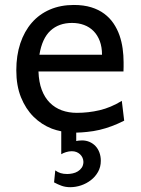

<svg xmlns="http://www.w3.org/2000/svg" viewBox="-20 -528 575 782"><path d="M136.7 -236.8Q138.2 -193.8 150.1 -162.1Q162.1 -130.4 182.9 -109.6Q203.6 -88.9 231.7 -78.6Q259.8 -68.4 293 -68.4Q340.3 -68.4 385.7 -79.1Q431.2 -89.8 476.1 -117.2L485.8 -36.6Q460 -23.4 435.1 -14.2Q410.2 -4.9 385.3 1Q360.4 6.8 334.5 9.3Q313.5 11.7 290.5 12.2V46.4Q295.4 45.4 300.5 44.7Q305.7 43.9 314 43.9Q330.6 43.9 344.7 50Q358.9 56.2 369.1 67.1Q379.4 78.1 385 93.5Q390.6 108.9 390.6 127Q390.6 151.9 379.4 171.9Q368.2 191.9 350.1 205.8Q332 219.7 310.1 227.1Q288.1 234.4 266.1 234.4Q247.1 234.4 231.2 228.8Q215.3 223.1 200.2 214.8L205.1 166Q215.8 173.8 227.1 177.2Q238.3 180.7 253.9 180.7Q264.6 180.7 276.1 178.2Q287.6 175.8 297.1 169.9Q306.6 164.1 313 154.8Q319.3 145.5 319.8 131.8Q319.3 112.8 305.9 100.3Q292.5 87.9 272.5 87.9Q260.7 87.9 249 91.6Q237.3 95.2 229.5 100.1V6.8Q210 2.9 191.4 -3.9Q148.9 -20.5 116.7 -52.5Q84.5 -84.5 65.4 -131.8Q46.4 -179.2 46.4 -241.7Q46.4 -302.2 62.7 -351.3Q79.1 -400.4 109.4 -435.3Q139.6 -470.2 183.1 -489Q226.6 -507.8 280.8 -507.8Q320.8 -507.8 351.6 -498.3Q382.3 -488.8 404.8 -471.9Q427.2 -455.1 442.4 -432.6Q457.5 -410.2 466.6 -384.3Q475.6 -358.4 479.5 -330.3Q483.4 -302.2 483.4 -274.9V-255.9Q483.4 -243.7 482.9 -236.8ZM273.4 -434.6Q219.7 -434.6 185.5 -403.1Q151.4 -371.6 140.6 -305.2H395.5Q395.5 -336.4 386.5 -360.6Q377.4 -384.8 361.1 -401.4Q344.7 -418 322.3 -426.3Q299.8 -434.6 273.4 -434.6Z"/></svg>

Font: Andika Am
Style: Regular
Weight: 400
Designer: Victor Gaultney, Annie Olsen, Julie Remington, Don Collingsworth, Eric Hays, Becca Hirsbrunner
Foundry: SIL International
Version: Version 5.000